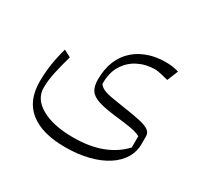

<svg xmlns="http://www.w3.org/2000/svg" viewBox="-136 -555 1031 987"><g transform="rotate(30 379.5 -62.0)"><path d="M636.7 -305.2 663.1 -370.1Q637.7 -377 621.1 -378.9Q604.5 -380.9 583 -380.9Q561 -380.9 537.8 -377.7Q514.6 -374.5 496.1 -369.1Q441.9 -353 404.1 -320.3Q366.2 -287.6 346.4 -239.7Q326.7 -191.9 326.7 -128.9Q326.7 -88.9 342 -65.9Q357.4 -43 395.8 -30.8Q434.1 -18.6 502.9 -10.7Q560.5 -4.4 596.2 2Q631.8 8.3 652.3 20V86.4Q605 138.2 533.2 165.5Q461.4 192.9 364.3 192.9Q246.6 192.9 176.5 153.3Q106.4 113.8 106.4 46.9Q106.4 3.4 117.2 -46.4Q127.9 -96.2 145 -155.3L103 -177.2Q87.9 -122.6 80.3 -72.5Q72.8 -22.5 72.8 29.3Q72.8 142.6 145 199.7Q217.3 256.8 354 256.8Q428.7 256.8 490.7 241.2Q552.7 225.6 597.2 196.8Q641.6 168 665 128.2Q688.5 88.4 687 40V0Q687 -19.5 671.4 -32Q655.8 -44.4 617.9 -53.5Q580.1 -62.5 513.2 -71.8Q463.4 -79.1 433.1 -84.7Q402.8 -90.3 385.7 -98.4Q368.7 -106.4 358.4 -120.6Q356.9 -186 384.3 -230.7Q411.6 -275.4 457.3 -298.3Q502.9 -321.3 557.1 -321.3Q568.8 -321.3 593.8 -315.7Q618.7 -310.1 636.7 -305.2Z"/></g></svg>

Font: Pinar FD VF
Style: Regular
Weight: 300
Designer: Amin Abedi
Version: Version 2.000